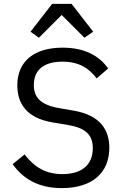

<svg xmlns="http://www.w3.org/2000/svg" viewBox="-20 -955 640 987"><path d="M298 12C453 12 542 -66 542 -195C542 -286 497 -362 360 -386L285 -399C186 -416 154 -456 154 -518C154 -597 207 -638 301 -638C388 -638 438 -603 477 -552L536 -603C489 -670 413 -710 302 -710C160 -710 69 -644 69 -516C69 -428 112 -349 249 -326L327 -313C422 -297 457 -261 457 -193C457 -109 402 -60 301 -60C217 -60 160 -93 106 -161L45 -111C97 -39 173 12 298 12ZM248 -935 137 -792 180 -761 297 -878 414 -761 459 -792 348 -935Z"/></svg>

Font: IBM Plex Mono
Style: Regular
Weight: 400
Monospace: yes
Designer: Mike Abbink, Paul van der Laan, Pieter van Rosmalen
Foundry: Bold Monday
Version: Version 2.004